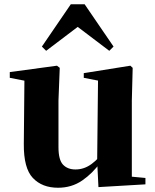

<svg xmlns="http://www.w3.org/2000/svg" viewBox="-20 -866 731 903"><path d="M253 17Q178 17 134.5 -29Q91 -75 92 -189L95 -505L129 -480L26 -500V-527L248 -557L261 -547L255 -393V-174Q255 -114 276.5 -91.5Q298 -69 335 -69Q376 -69 411 -95Q446 -121 472 -160L511 -103H453Q416 -51 366.5 -17Q317 17 253 17ZM443 14 437 -107V-110L441 -487L374 -500V-522L593 -557L604 -547L600 -393V-35L664 -29V1ZM494 -627 300 -774H391L197 -627L177 -647L313 -846H378L514 -647Z"/></svg>

Font: Noto Serif JP ExtraLight Black
Style: Regular
Weight: 900
Version: Version 2.003-H1;hotconv 1.1.1;makeotfexe 2.6.0